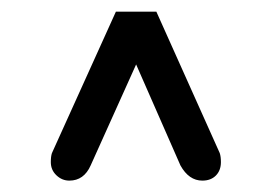

<svg xmlns="http://www.w3.org/2000/svg" viewBox="-20 -656 473 334"><path d="M100.6 -341.8C117.5 -341.8 129.9 -350.6 137.7 -368.2L216.8 -543.9L293.9 -368.2C303.7 -350.6 316.4 -341.8 332 -341.8C341.8 -341.8 349.6 -344.7 355.5 -350.6C361.3 -356.4 364.3 -364.3 364.3 -374C364.3 -380.5 363.6 -385.7 362.3 -389.6L252 -635.7H181.6L70.3 -389.6C69 -385.7 68.4 -380.5 68.4 -374C68.4 -364.9 71.6 -357.3 78.1 -351.1C84.6 -344.9 92.1 -341.8 100.6 -341.8Z"/></svg>

Font: Jura
Style: DemiBold
Weight: 600
Version: Version 2.5.1